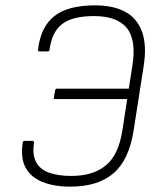

<svg xmlns="http://www.w3.org/2000/svg" viewBox="-20 -686 592 717"><path d="M242 11Q182 11 138.5 -6.5Q95 -24 75.5 -60Q56 -96 65 -154Q66 -160 72 -160H101Q107 -160 107 -153Q100 -106 116 -78.5Q132 -51 166.5 -40Q201 -29 246 -29Q328 -29 375.5 -68.5Q423 -108 437 -199L455 -316H186Q180 -316 181 -321L186 -349Q187 -355 193 -355H461L474 -438Q490 -537 453.5 -581.5Q417 -626 331 -626Q252 -626 213 -597Q174 -568 165 -500Q164 -494 159 -494H127Q121 -494 122 -501Q132 -586 183 -626Q234 -666 335 -666Q403 -666 447.5 -642Q492 -618 510.5 -567Q529 -516 516 -436L479 -199Q462 -89 404 -39Q346 11 242 11Z"/></svg>

Font: Sofia Sans Semi Condensed ExtraLight
Style: Italic
Weight: 250
Italic angle: -9°
Version: Version 4.100